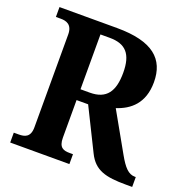

<svg xmlns="http://www.w3.org/2000/svg" viewBox="-128 -833 924 951"><g transform="rotate(20 334.5 -357.0)"><path d="M26 0H338V-52H321C288 -52 263 -59 263 -112V-310H324L433 -90C470 -15 528 0 637 0H669V-52H664C630 -52 606 -78 574 -135L459 -339C530 -362 593 -412 593 -524C593 -645 519 -714 329 -714H26V-662H52C80 -662 113 -654 113 -601V-112C113 -59 83 -52 52 -52H26ZM312 -367H263V-656H312C396 -656 434 -615 434 -516C434 -418 400 -367 312 -367Z"/></g></svg>

Font: Noto Serif Ethiopic SemiCondensed
Style: Bold
Weight: 700
Width: 4
Designer: Monotype Design Team
Foundry: Monotype Imaging Inc.
Version: Version 2.102